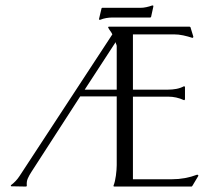

<svg xmlns="http://www.w3.org/2000/svg" viewBox="-20 -686 776 706"><path d="M612.8 -26.9Q661.1 -26.9 705.6 -43.9L709 -41.5L709.5 -39.6L687 -2L684.6 0H400.4Q399.9 0 398.9 -0.5Q397.9 -1 397.5 -1V-3.9Q400.4 -10.7 402.6 -20.3Q404.8 -29.8 406.2 -40.3Q407.7 -50.8 408.4 -60.8Q409.2 -70.8 409.2 -78.6V-331.5H274.9L95.7 -54.2Q87.4 -41.5 82.3 -30Q77.1 -18.6 78.6 -2.9L76.7 0L21 -1L20 -2V-4.9Q29.3 -11.7 37.4 -20.3Q45.4 -28.8 51.8 -38.6L393.1 -559.6Q390.1 -566.4 385.3 -572.5Q380.4 -578.6 377.4 -585.9V-586.4L379.9 -587.9H677.2L680.2 -586.4L690.9 -551.3L689.9 -547.4L687 -546.9Q670.9 -552.2 653.8 -555.9Q636.7 -559.6 619.6 -559.6H468.8V-356.4H598.6Q613.3 -356.4 628.2 -359.1Q643.1 -361.8 656.2 -368.7H658.2L660.2 -366.2V-320.8L658.2 -317.9H656.2Q628.4 -330.6 598.6 -330.6H468.8V-26.9ZM291.5 -356.4H409.2V-516.1Q409.2 -520 407.2 -523.7Q405.3 -527.3 405.3 -531.2ZM348.6 -613.3H344.7L344.2 -616.7L353.5 -655.8L355.5 -657.2H495.6Q506.8 -657.2 518.1 -659.7Q529.3 -662.1 540 -666L543.5 -665.5Q543.5 -663.1 543.9 -662.1L535.6 -624L533.2 -621.6H393.1Q381.8 -621.6 370.6 -619.6Q359.4 -617.7 348.6 -613.3Z"/></svg>

Font: CAT Linz
Style: Regular
Weight: 400
Designer: Peter Wiegel
Foundry: Peter Wiegel
Version: Version 1.08